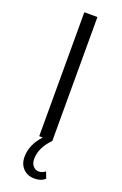

<svg xmlns="http://www.w3.org/2000/svg" viewBox="-174 -750 650 1019"><g transform="rotate(20 151.0 -240.0)"><path d="M114 0V-700H188V0Q130 59 130 122Q130 147 143 162Q156 177 175 177Q195 177 212 163L226 199Q205 220 167 220Q127 220 102.5 195Q78 170 78 129Q78 61 134 0Z"/></g></svg>

Font: Belfius21
Style: Regular
Weight: 400
Designer: Montserrat's base design by Julieta Ulanovsky, modified by Coast SPRL for Belfius Bank NV.
Foundry: Montserrat's base design by Julieta Ulanovsky, modified by Coast SPRL for Belfius Bank NV.
Version: Version 2.000;FEAKit 1.0